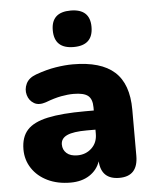

<svg xmlns="http://www.w3.org/2000/svg" viewBox="-53 -783 674 839"><g transform="rotate(-5 284.0 -363.5)"><path d="M288 -578Q203 -578 203 -659Q203 -738 288 -738Q373 -738 373 -659Q373 -578 288 -578ZM223 11Q166 11 122.5 -10Q79 -31 54.5 -68Q30 -105 30 -151Q30 -205 58 -236Q86 -267 148.5 -280.5Q211 -294 313 -294H351V-308Q351 -344 332.5 -359Q314 -374 269 -374Q244 -374 214.5 -368.5Q185 -363 148 -349Q115 -337 93.5 -349.5Q72 -362 65 -387Q58 -412 69.5 -436.5Q81 -461 114 -473Q161 -490 202 -496.5Q243 -503 277 -503Q400 -503 459.5 -449.5Q519 -396 519 -283V-81Q519 9 437 9Q358 9 353 -71Q340 -33 306 -11Q272 11 223 11ZM351 -210H313Q254 -210 226.5 -197.5Q199 -185 199 -158Q199 -135 215.5 -120Q232 -105 263 -105Q300 -105 325.5 -129Q351 -153 351 -192Z"/></g></svg>

Font: Chiron GoRound TC H
Style: Regular
Weight: 900
Designer: Ryoko NISHIZUKA 西塚涼子 (kana, bopomofo & ideographs); Paul D. Hunt (Latin, Greek & Cyrillic); Sandoll Communications 산돌커뮤니
Foundry: Adobe
Version: Version 1.000;hotconv 1.1.1;makeotfexe 2.6.0